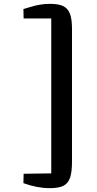

<svg xmlns="http://www.w3.org/2000/svg" viewBox="-20 -880 503 1000"><path d="M247 -784H103L102 -833Q110 -835 137.5 -843.5Q165 -852 190.5 -856Q216 -860 240 -860Q284 -860 308.5 -848.5Q333 -837 344 -809Q355 -781 355 -730V-39Q355 16 345 45.5Q335 75 310.5 87.5Q286 100 239 100Q174 100 102 74L103 25L247 23Z"/></svg>

Font: Martel
Style: Bold
Weight: 700
Designer: Dan Reynolds
Foundry: Dan Reynolds
Version: Version 1.001; ttfautohint (v1.1) -l 5 -r 5 -G 72 -x 0 -D la